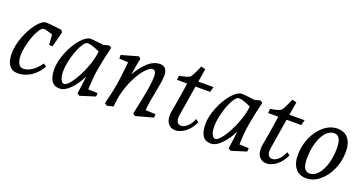

<svg xmlns="http://www.w3.org/2000/svg" viewBox="-36 -1168 3270 1731"><g transform="rotate(20 1599.0 -302.0)"><path d="M30 -141Q30 -215 62.5 -301.5Q95 -388 142.5 -448Q190 -508 230 -508Q262 -508 379 -493L392 -472L354 -326L321 -328L314 -425Q276 -438 258 -442.5Q240 -447 228 -447Q205 -447 177.5 -397.5Q150 -348 131 -277Q112 -206 112 -150Q112 -100 128.5 -73Q145 -46 174 -46Q214 -46 256 -74Q298 -102 334 -154L363 -134Q322 -64 264 -27Q206 10 141 10Q86 10 58 -29Q30 -68 30 -141Z M439 -140Q439 -213 474.5 -300.5Q510 -388 562 -448Q614 -508 658 -508Q670 -508 694.5 -505Q719 -502 741 -500L777 -495L834 -508L856 -495Q824 -365 808.5 -272.5Q793 -180 790 -72L881 -68L878 -35L735 10L711 -5Q714 -24 723 -93L733 -174Q692 -92 641.5 -41Q591 10 542 10Q439 10 439 -140ZM567 -43Q595 -43 639 -106.5Q683 -170 718.5 -260Q754 -350 761 -424Q685 -461 644 -461Q619 -461 590 -408Q561 -355 541 -280Q521 -205 521 -146Q521 -101 534 -72Q547 -43 567 -43Z M1041 -397 1044 -424 958 -428V-463L1119 -508L1138 -489Q1130 -462 1122.5 -419Q1115 -376 1109 -331Q1145 -400 1201.5 -454Q1258 -508 1322 -508Q1358 -508 1375 -485Q1392 -462 1392 -426Q1392 -395 1386.5 -358Q1381 -321 1369 -260Q1356 -197 1349.5 -156Q1343 -115 1340 -73L1437 -68L1434 -35L1268 10L1245 -5L1252 -38Q1278 -158 1293 -242.5Q1308 -327 1308 -387Q1308 -442 1273 -442Q1250 -442 1212 -404Q1174 -366 1135.5 -291.5Q1097 -217 1072 -115Q1063 -66 1057 -5L998 10L974 -5Q1006 -135 1017.5 -205Q1029 -275 1041 -397Z M1652 7Q1611 7 1585.5 -21Q1560 -49 1560 -102Q1560 -125 1564 -145L1571 -182Q1588 -277 1610 -426H1512L1516 -467Q1583 -477 1612 -493Q1622 -499 1636.5 -526Q1651 -553 1662.5 -579.5Q1674 -606 1677 -614L1719 -603L1698 -477H1844L1830 -426H1690L1679 -361Q1659 -246 1642 -133Q1640 -117 1640 -110Q1640 -80 1653 -64.5Q1666 -49 1687 -49Q1716 -49 1747 -77.5Q1778 -106 1795 -153L1824 -133Q1794 -66 1746 -29.5Q1698 7 1652 7Z M1889 -140Q1889 -213 1924.5 -300.5Q1960 -388 2012 -448Q2064 -508 2108 -508Q2120 -508 2144.5 -505Q2169 -502 2191 -500L2227 -495L2284 -508L2306 -495Q2274 -365 2258.5 -272.5Q2243 -180 2240 -72L2331 -68L2328 -35L2185 10L2161 -5Q2164 -24 2173 -93L2183 -174Q2142 -92 2091.5 -41Q2041 10 1992 10Q1889 10 1889 -140ZM2017 -43Q2045 -43 2089 -106.5Q2133 -170 2168.5 -260Q2204 -350 2211 -424Q2135 -461 2094 -461Q2069 -461 2040 -408Q2011 -355 1991 -280Q1971 -205 1971 -146Q1971 -101 1984 -72Q1997 -43 2017 -43Z M2526 7Q2485 7 2459.5 -21Q2434 -49 2434 -102Q2434 -125 2438 -145L2445 -182Q2462 -277 2484 -426H2386L2390 -467Q2457 -477 2486 -493Q2496 -499 2510.5 -526Q2525 -553 2536.5 -579.5Q2548 -606 2551 -614L2593 -603L2572 -477H2718L2704 -426H2564L2553 -361Q2533 -246 2516 -133Q2514 -117 2514 -110Q2514 -80 2527 -64.5Q2540 -49 2561 -49Q2590 -49 2621 -77.5Q2652 -106 2669 -153L2698 -133Q2668 -66 2620 -29.5Q2572 7 2526 7Z M2767 -163Q2767 -252 2802.5 -332Q2838 -412 2897.5 -460Q2957 -508 3024 -508Q3092 -508 3128.5 -463Q3165 -418 3165 -337Q3165 -247 3129.5 -166.5Q3094 -86 3034.5 -38Q2975 10 2908 10Q2841 10 2804 -36.5Q2767 -83 2767 -163ZM3078 -341Q3078 -459 3010 -459Q2966 -459 2930.5 -419Q2895 -379 2875 -310Q2855 -241 2855 -158Q2855 -41 2923 -41Q2966 -41 3001.5 -80.5Q3037 -120 3057.5 -188.5Q3078 -257 3078 -341Z"/></g></svg>

Font: Andada Pro
Style: Italic
Weight: 400
Italic angle: -7°
Designer: Carolina Giovagnoli
Foundry: Huerta Tipografica
Version: Version 3.005; ttfautohint (v1.8.4)